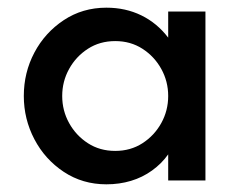

<svg xmlns="http://www.w3.org/2000/svg" viewBox="-20 -470 622 500"><path d="M257 10Q195 10 146 -22.5Q97 -55 69.5 -107.5Q42 -160 42 -220Q42 -281 69.5 -333Q97 -385 146 -417.5Q195 -450 257 -450Q307 -450 348 -430Q389 -410 418 -372V-440H515V0H418V-68Q401 -44 376 -26Q351 -8 321 1Q291 10 257 10ZM280 -77Q320 -77 351 -97Q382 -117 400 -149.5Q418 -182 418 -220Q418 -258 400 -290.5Q382 -323 351 -343Q320 -363 280 -363Q240 -363 209 -343Q178 -323 160 -290.5Q142 -258 142 -220Q142 -182 160 -149.5Q178 -117 209 -97Q240 -77 280 -77Z"/></svg>

Font: Teachers Medium
Style: Regular
Weight: 500
Designer: Alfredo Marco Pradil, Chank Diesel
Version: Version 1.001